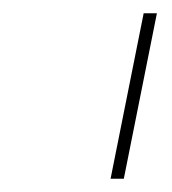

<svg xmlns="http://www.w3.org/2000/svg" viewBox="-20 -760 260 290"><path d="M167 -490H147L197 -740H217Z"/></svg>

Font: IBM Plex Sans Thin
Style: Italic
Weight: 100
Italic angle: -11.31°
Designer: Mike Abbink, Paul van der Laan, Pieter van Rosmalen
Foundry: Bold Monday
Version: Version 3.0